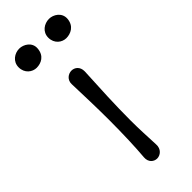

<svg xmlns="http://www.w3.org/2000/svg" viewBox="-190 -545 570 570"><g transform="rotate(-45 94.5 -260.5)"><path d="M119.1 -32.2C117.7 -66.4 115.7 -100.6 115.7 -135.3C115.7 -200.7 119.1 -267.1 122.6 -335C123 -355.5 108.9 -364.7 96.2 -364.7C83 -364.7 67.4 -354.5 68.4 -335C69.8 -291 71.8 -235.8 71.8 -181.6C71.8 -125 69.8 -68.8 66.4 -30.3C64.9 -9.8 79.1 0 91.8 0C105 0 120.6 -11.2 119.1 -32.2ZM71.8 -482.4C73.7 -506.8 50.8 -520.5 32.7 -520.5C13.2 -520.5 -7.8 -506.8 -7.8 -482.4C-7.8 -457 11.7 -443.4 29.3 -443.4C47.9 -443.4 69.8 -453.1 71.8 -482.4ZM196.8 -482.4C198.2 -506.8 175.8 -520.5 157.7 -520.5C137.7 -520.5 116.7 -506.8 116.7 -482.4C116.7 -457 136.2 -443.4 153.8 -443.4C171.9 -443.4 194.8 -453.1 196.8 -482.4Z"/></g></svg>

Font: Pompiere 
Style: Regular
Weight: 400
Designer: Karolina Lach
Foundry: Sorkin Type Co.
Version: Version 1.001